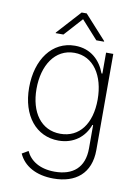

<svg xmlns="http://www.w3.org/2000/svg" viewBox="-102 -814 797 1098"><g transform="rotate(10 296.0 -265.5)"><path d="M286.6 215.9C414.1 215.9 500.4 149.5 500.4 12.8V-545.5H458.5V-423.7H453.5C427.6 -494 371.8 -553.6 277.3 -553.6C145.2 -553.6 59.7 -436.4 59.7 -272.7C59.7 -109 147.7 -2.8 277 -2.8C366.5 -2.8 427.9 -54 453.1 -124.6H457.4V11C457.4 122.9 391.7 176.1 286.6 176.1C198.9 176.1 143.5 138.1 119.7 85.2L83.5 106.5C113.3 174 184.7 215.9 286.6 215.9ZM280.9 -43C169 -43 102.6 -136.7 102.6 -273.1C102.6 -408.7 168 -513.1 280.9 -513.1C392 -513.1 457.7 -410.9 457.7 -273.1C457.7 -131 390.3 -43 280.9 -43ZM200.3 -605.1 295.8 -710.9 391.3 -605.1H436.1V-608.7L310.4 -747.2H281.2L155.5 -608.7V-605.1Z"/></g></svg>

Font: Karasuma Gothic
Style: Thin
Weight: 200
Designer: Rasmus Andersson / Ryoko Ishizuka
Foundry: rsms
Version: Version 1.00